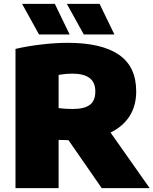

<svg xmlns="http://www.w3.org/2000/svg" viewBox="-20 -971 792 991"><path d="M505 0 333.5 -247.5 282.5 -249V0H60V-718.5Q118.5 -732.5 192 -741.2Q265.5 -750 328.5 -750Q504.5 -750 593.8 -688.5Q683 -627 683 -499.5Q683 -425 648.8 -371.5Q614.5 -318 550.5 -287L752.5 0ZM282.5 -413Q318 -408.5 355.5 -408.5Q414.5 -408.5 443.2 -429.5Q472 -450.5 472 -499.5Q472 -546 442 -568.5Q412 -591 352 -591Q320.5 -591 282.5 -584.5ZM181.5 -793 94 -951H263L339.5 -793ZM412.5 -793 325 -951H494L570.5 -793Z"/></svg>

Font: Encode Sans Semi Expanded Black
Style: Regular
Weight: 900
Width: 6
Designer: Multiple Designers
Foundry: Impallari Type
Version: Version 2.000